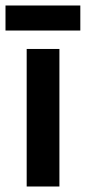

<svg xmlns="http://www.w3.org/2000/svg" viewBox="-44 -678 312 698"><path d="M53 -500H172V0H53ZM-24 -658H248V-567H-24Z"/></svg>

Font: PT Sans Narrow
Style: Bold
Weight: 700
Width: 3
Designer: A.Korolkova, O.Umpeleva, V.Yefimov
Foundry: ParaType Ltd
Version: Version 2.003W OFL